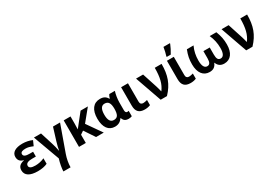

<svg xmlns="http://www.w3.org/2000/svg" viewBox="46 -1984 4850 3418"><g transform="rotate(-30 2471.5 -275.0)"><path d="M288 10C368 10 434 -3 486 -28V-141C430 -114 362 -100 301 -100C218 -100 176 -121 176 -164C176 -219 235 -235 310 -235H385V-334H317C247 -334 191 -345 191 -395C191 -438 236 -450 294 -450C341 -450 376 -441 443 -413L488 -514C433 -540 360 -555 290 -555C147 -555 64 -503 64 -411C64 -345 98 -303 166 -287V-282C77 -264 38 -220 38 -150C38 -45 127 10 288 10Z M677 240H824C824 165 842 67 870 -10L1061 -545H916L836 -286C819 -232 800 -154 796 -120H793C785 -168 763 -253 749 -294L670 -545H524L722 -3C695 83 677 184 677 240Z M1136 0H1276V-169L1343 -215L1487 0H1645L1434 -302L1633 -545H1483L1275 -283H1273L1276 -402V-545H1136Z M1874 10C1942 10 1993 -18 2028 -72H2036C2056 -14 2089 10 2158 10C2178 10 2213 3 2223 -3V-114C2214 -111 2204 -109 2194 -109C2168 -109 2154 -127 2154 -167V-326C2154 -397 2168 -486 2188 -545H2073C2059 -526 2048 -501 2041 -471H2034C2002 -528 1957 -554 1884 -554C1748 -554 1669 -451 1669 -270C1669 -92 1745 10 1874 10ZM1915 -103C1842 -103 1812 -165 1812 -269C1812 -383 1846 -440 1913 -440C1992 -440 2022 -386 2022 -271C2020 -155 1995 -103 1915 -103Z M2486 10C2531 10 2570 2 2602 -12V-118C2570 -109 2541 -103 2518 -103C2481 -103 2457 -123 2457 -168V-545H2316V-167C2316 -48 2369 10 2486 10Z M2815 0H2944C3094 -158 3148 -314 3148 -545H3008C3008 -348 2977 -227 2902 -126H2898C2888 -165 2880 -201 2868 -237L2768 -545H2623Z M3289 -606H3372C3408 -664 3437 -723 3460 -779V-790H3328C3321 -735 3302 -658 3289 -621ZM3428 10C3473 10 3512 2 3544 -12V-118C3512 -109 3483 -103 3460 -103C3423 -103 3399 -123 3399 -168V-545H3258V-167C3258 -48 3311 10 3428 10Z M3820 10C3895 10 3941 -22 3969 -92H3973C3999 -25 4045 10 4122 10C4253 10 4329 -94 4329 -264C4329 -365 4314 -441 4274 -545H4137C4177 -458 4197 -366 4197 -267C4197 -158 4166 -101 4110 -101C4058 -101 4036 -137 4036 -223V-369H3906V-223C3906 -138 3883 -101 3833 -101C3775 -101 3745 -159 3745 -268C3745 -367 3764 -458 3805 -545H3668C3627 -442 3613 -365 3613 -264C3613 -94 3689 10 3820 10Z M4573 0H4702C4852 -158 4906 -314 4906 -545H4766C4766 -348 4735 -227 4660 -126H4656C4646 -165 4638 -201 4626 -237L4526 -545H4381Z"/></g></svg>

Font: Kathrein 75 Bold
Style: Regular
Weight: 700
Designer: Lazydogs Typefoundry, based on Open Sans by Ascender Corporation
Foundry: Lazydogs Typefoundry
Version: Version 1.003;PS 001.003;hotconv 1.0.88;makeotf.lib2.5.64775